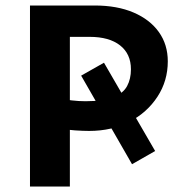

<svg xmlns="http://www.w3.org/2000/svg" viewBox="-20 -678 668 698"><path d="M304 -202Q283 -202 252.5 -204Q222 -206 190 -212V-320Q216 -316 241 -313Q266 -310 291 -310Q357 -310 392.5 -324.5Q428 -339 442 -365Q456 -391 456 -426Q456 -482 416.5 -513Q377 -544 306 -544H234V0H89V-658H324Q406 -658 465.5 -632.5Q525 -607 557.5 -561.5Q590 -516 590 -455Q590 -384 552.5 -326.5Q515 -269 451 -235.5Q387 -202 304 -202ZM275 -403 358 -450 544 -129 460 -81Z"/></svg>

Font: Ysabeau Infant ExtraBold
Style: Regular
Weight: 800
Designer: Christian Thalmann (Catharsis Fonts)
Version: Version 2.001;gftools[0.9.30]; featfreeze: ss01,ss02,lnum